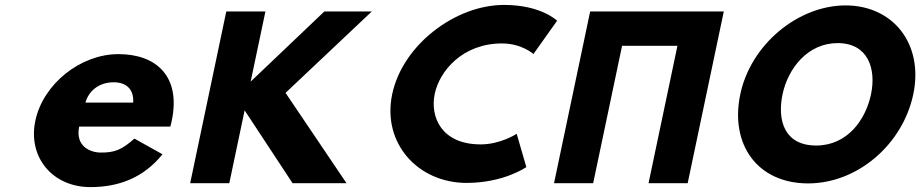

<svg xmlns="http://www.w3.org/2000/svg" viewBox="-20 -749 3758 784"><path d="M675.3 -232C677.5 -238 679.9 -249 681.3 -256C719.2 -436 619.5 -528 463.5 -528C308.5 -528 155.9 -406 124.3 -256C93 -107 194.3 15 349.3 15C463.3 15 565.1 -22 643.5 -119L529 -183C476.3 -137 449 -126 392 -126C347 -126 286.7 -153 303.3 -232ZM328.9 -330C341.8 -377 383.3 -413 444.3 -413C496.3 -413 527.2 -384 523.9 -330Z M1394.9 -0.9 1146 -369.8 1498.1 -702.1H1304.3L1003.5 -415.7L1063.8 -702.1H904L756.5 -0.9H916.3L978.9 -298.4L1174.7 -0.9Z M1943 -159.4C1782.3 -159.4 1735.4 -271.6 1755.2 -365.9C1774.9 -459.4 1869 -571.6 2029.6 -571.6C2111.2 -571.6 2158.2 -528.3 2158.2 -528.3L2254.8 -664.3C2254.8 -664.3 2190.2 -728.9 2038.1 -728.9C1839.2 -728.9 1623.8 -565.7 1581.4 -364.2C1539.3 -163.6 1687.2 -2.1 1885.2 -2.1C2037.4 -2.1 2129.2 -66.7 2129.2 -66.7L2089.8 -202.7C2089.8 -202.7 2024.6 -159.4 1943 -159.4Z M2520.1 -561.9H2746.2L2628.2 -0.9H2788L2935.5 -702.1H2775.7H2549.6H2389.8L2242.3 -0.9H2402.1Z M3002.8 -363.9C2959.8 -159.1 3072.6 -0.1 3280 -0.1C3481.4 -0.1 3666.1 -159.1 3709.2 -363.9C3752.3 -568.8 3627.4 -726.9 3432.8 -726.9C3239.8 -726.9 3045.9 -568.8 3002.8 -363.9ZM3175.4 -363.9C3197.4 -468.5 3277.2 -573 3400.4 -573C3524.5 -573 3558.6 -468.5 3536.6 -363.9C3514.7 -259.4 3440 -154.8 3312.5 -154.8C3181.6 -154.8 3153.4 -259.4 3175.4 -363.9Z"/></svg>

Font: Hussar
Style: BdOblTwo
Weight: 700
Foundry: Cannot Into Space Fonts
Version: Version 2.00